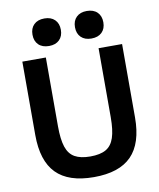

<svg xmlns="http://www.w3.org/2000/svg" viewBox="-102 -1036 935 1126"><g transform="rotate(-10 366.0 -473.5)"><path d="M366 10Q215 10 142 -64.5Q69 -139 69 -293V-730H209V-320Q209 -242 224 -197Q239 -152 273.5 -132.5Q308 -113 366 -113Q425 -113 459 -132.5Q493 -152 508 -197Q523 -242 523 -320V-730H663V-293Q663 -139 590 -64.5Q517 10 366 10ZM240 -793Q200 -793 177.5 -815Q155 -837 155 -875Q155 -913 177.5 -935Q200 -957 240 -957Q279 -957 301.5 -935Q324 -913 324 -875Q324 -837 301.5 -815Q279 -793 240 -793ZM492 -793Q453 -793 430.5 -815Q408 -837 408 -875Q408 -913 430.5 -935Q453 -957 492 -957Q532 -957 554.5 -935Q577 -913 577 -875Q577 -837 554.5 -815Q532 -793 492 -793Z"/></g></svg>

Font: M PLUS 2 Thin
Style: Bold
Weight: 700
Version: Version 1.001